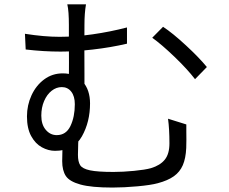

<svg xmlns="http://www.w3.org/2000/svg" viewBox="-20 -812 1040 873"><path d="M364 -699Q363.2 -653.8 363.6 -598.7Q364 -543.6 364 -478V-392.6L293.2 -432.4Q294 -475 293.6 -526.1Q293.2 -577.2 293.2 -635.4V-699Q293.2 -728 291.5 -752.5Q289.8 -777 286 -792.4H371Q364 -751.6 364 -699ZM920.6 -507.2 866.8 -452Q831.4 -498 773.3 -553.8Q715.2 -609.6 672.2 -640.4L721.4 -690.2Q765 -661.6 825.5 -605.6Q886 -549.6 920.6 -507.2ZM250.8 -644.6Q321.8 -644.6 401 -655.9Q480.2 -667.2 557.4 -687.2V-613.4Q483.2 -596 401.3 -586.7Q319.4 -577.4 255.4 -577.4Q178.6 -577.4 96.8 -587L93.4 -658.4Q181 -644.6 250.8 -644.6ZM334.4 -108.2Q334.4 -76.8 344.6 -60.8Q354.8 -44.8 389.3 -37.5Q423.8 -30.2 496 -30.2Q538.6 -30.2 589.3 -35.1Q640 -40 666.4 -47.4Q708.2 -60 729.3 -86.1Q750.4 -112.2 750.4 -160Q750.4 -225.6 744 -272.2L827.2 -246.2V-213Q827.2 -195.4 827.5 -177.2Q827.8 -159 826.8 -139.2Q824.6 -91.8 811.2 -60.9Q797.8 -30 770.3 -10.5Q742.8 9 697.6 21Q666.4 29.6 604.8 35.2Q543.2 40.8 491.4 40.8Q395.4 40.8 345.6 27Q295.8 13.2 279.3 -11.9Q262.8 -37 262.8 -79.2Q263 -139.4 267 -182.8L339.2 -208.8Q336.8 -185.8 335.6 -160.4Q334.4 -135 334.4 -108.2ZM230.2 -126.2Q200 -126.2 170.4 -142.3Q140.8 -158.4 121.7 -193.4Q102.6 -228.4 102.6 -282.8Q102.6 -333.8 123.3 -378.7Q144 -423.6 180.9 -451Q217.8 -478.4 265.2 -478.4Q323.6 -478.4 356.5 -440.6Q389.4 -402.8 389.4 -341.8Q389.4 -257.6 352.4 -191.9Q315.4 -126.2 230.2 -126.2ZM320.2 -338.2Q320.2 -374.4 304 -395.2Q287.8 -416 261 -416Q236 -416 214.7 -399.2Q193.4 -382.4 180.6 -352.7Q167.8 -323 167.8 -286.2Q167.8 -245.6 188.2 -221.6Q208.6 -197.6 238 -197.6Q280.4 -197.6 300.3 -239.1Q320.2 -280.6 320.2 -338.2Z"/></svg>

Font: 寒蝉端黑体 Light
Style: Regular
Weight: 300
Designer: ChillDuanSans {Warren2060}; 
Source Han Sans {Ryoko NISHIZUKA 西塚涼子 (kana, bopomofo & ideographs); Paul D. Hunt (Latin, G
Foundry: ChillType&Adobe
Version: Version 1.300;Glyphs 3.3 (3306)